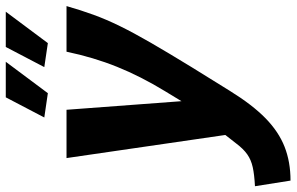

<svg xmlns="http://www.w3.org/2000/svg" viewBox="-246 -574 1001 648"><g transform="rotate(-90 254.0 -249.5)"><path d="M-50 111Q-11 109 14 103.5Q39 98 57.5 85Q76 72 94 48L123 11L45 -525H208L237 -137L271 -193Q321 -275 353 -354.5Q385 -434 404 -525H558Q544 -476 528.5 -433.5Q513 -391 490.5 -345Q468 -299 434.5 -241Q401 -183 352 -103L272 26Q225 102 179.5 146.5Q134 191 83 211Q32 231 -31 231ZM264 -588 182 -600 250 -730H370ZM433 -588 352 -600 420 -730H539Z"/></g></svg>

Font: Raleway ExtraBold
Style: Italic
Weight: 800
Italic angle: -12°
Designer: Matt McInerney, Pablo Impallari, Rodrigo Fuenzalida
Foundry: Matt McInerney, Pablo Impallari, Rodrigo Fuenzalida
Version: Version 4.026